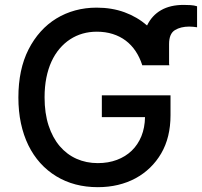

<svg xmlns="http://www.w3.org/2000/svg" viewBox="-20 -769 840 799"><path d="M56.5 -363.3Q56.5 -480.1 98.7 -563.2Q120 -605.1 149.3 -637.6Q178.6 -670.1 214.7 -692.1Q250.7 -714.1 293 -725.7Q335.2 -737.2 382.1 -737.2Q445.7 -737.2 498.4 -717.9Q551.1 -698.5 592 -663Q612.2 -704.9 650.4 -726.7Q688.6 -748.6 744 -748.6Q758.9 -748.6 773.3 -747.7Q787.6 -746.8 800.1 -742.9V-655.5Q793 -656.6 784.6 -657.5Q776.3 -658.4 767.8 -658.4Q732.2 -658.4 708.1 -643.8Q683.6 -628.9 683.6 -585.6V-503.2Q683.9 -501.8 684.1 -500.4Q684.3 -498.9 684.7 -497.5H571.7V-498.6Q561.4 -530.5 544.2 -556.3Q527 -582 503.2 -600Q479.4 -617.9 449.2 -627.5Q419 -637.1 382.8 -637.1Q320.7 -637.1 272 -605.5Q247.5 -589.5 227.8 -566.2Q208.1 -543 194.2 -512.8Q180.4 -482.6 172.9 -445.3Q165.5 -408 165.5 -364Q165.5 -297.6 182.2 -246.6Q198.9 -195.7 228.5 -160.9Q258.2 -126.1 298.7 -108.1Q339.1 -90.2 387.1 -90.2Q430.8 -90.2 466.6 -103.7Q502.5 -117.2 528.2 -142Q554 -166.9 568.4 -202.2Q582.7 -237.6 583.5 -281.6H403.8V-372.2H689.6V-289.4Q689.6 -197.1 650.9 -130.7Q631.4 -97.3 604.4 -71.2Q577.4 -45.1 543.9 -27Q510.3 -8.9 470.9 0.5Q431.5 9.9 387.1 9.9Q288.7 9.9 214.1 -35.5Q176.8 -58.2 147.5 -90.7Q118.3 -123.2 98 -164.6Q77.8 -206 67.1 -255.9Q56.5 -305.8 56.5 -363.3Z"/></svg>

Font: Inter P Medium
Style: Regular
Weight: 500
Designer: Rasmus Andersson
Foundry: rsms
Version: Version 3.018;git-588b23468